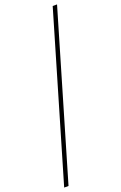

<svg xmlns="http://www.w3.org/2000/svg" viewBox="-230 -796 694 1100"><g transform="rotate(-20 117.0 -246.0)"><path d="M-43 254 251 -746H277.5L-16.5 254Z"/></g></svg>

Font: Newsreader 36pt ExtraLight
Style: Italic
Weight: 250
Italic angle: -17°
Designer: Hugues Gentile
Foundry: Production Type
Version: Version 1.003